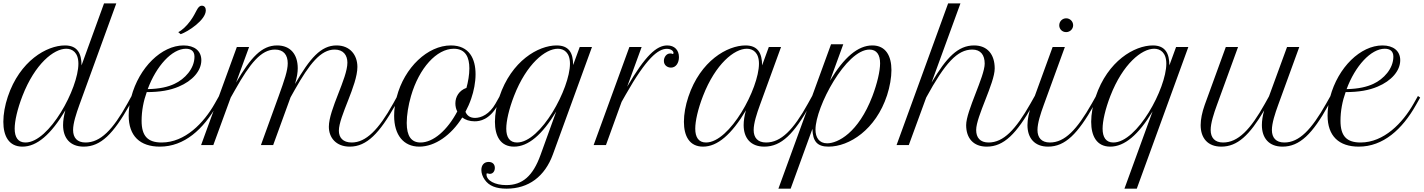

<svg xmlns="http://www.w3.org/2000/svg" viewBox="-48 -856 8401 1133"><path d="M-2 -285.2C-19 -234.4 -28.3 -182.6 -28.3 -137.2C-28.3 -53.2 4.4 9.3 84.5 9.3C169.9 9.3 252.9 -62.5 337.9 -205.1C328.6 -173.3 324.2 -143.1 324.2 -117.7C324.2 -41 366.2 9.3 445.8 9.3C547.4 9.3 621.1 -66.9 716.3 -235.4L741.7 -280.3L728.5 -289.6L703.6 -244.6C617.7 -89.4 544.4 -15.1 456.5 -15.1C406.7 -15.1 383.3 -43.9 383.3 -88.9C383.3 -129.4 401.9 -185.5 420.4 -236.8L638.2 -835.9H565.9L433.1 -470.2C433.1 -540.5 409.2 -587.9 335.4 -587.9C228 -587.9 68.8 -497.1 -2 -285.2ZM102.1 -15.1C58.6 -15.1 38.6 -45.9 38.6 -96.7C38.6 -141.6 54.2 -211.9 84.5 -290C158.2 -479.5 269.5 -568.4 342.8 -568.4C378.9 -568.4 414.6 -546.4 414.6 -480C414.6 -334.5 242.7 -15.1 102.1 -15.1Z M895.5 9.3C1040 9.3 1152.3 -93.8 1232.4 -235.4L1257.8 -280.3L1244.6 -289.6L1219.2 -244.6C1154.3 -129.9 1043.5 -15.1 906.2 -15.1C824.2 -15.1 787.6 -52.7 787.6 -143.1C787.6 -201.7 798.8 -259.8 817.9 -312.5C895.5 -312.5 956.1 -323.2 1006.3 -344.7C1088.4 -378.9 1140.1 -438.5 1140.1 -500.5C1140.1 -555.2 1100.1 -587.9 1035.2 -587.9C905.8 -587.9 772.9 -458.5 726.6 -284.2C716.3 -245.6 711.4 -207.5 711.4 -174.3C711.4 -53.2 778.3 9.3 895.5 9.3ZM1048.8 -568.4C1077.1 -568.4 1099.6 -556.2 1099.6 -521.5C1099.6 -450.7 1042 -389.2 981.9 -361.3C944.3 -343.3 895 -331.5 823.7 -330.1C874 -466.3 966.8 -568.4 1048.8 -568.4ZM1018.1 -654.3C1061.5 -668.9 1166.5 -737.8 1166.5 -794.9C1166.5 -809.6 1159.2 -822.3 1143.6 -822.3C1115.7 -822.3 1113.8 -784.7 1074.7 -731.9C1051.8 -700.7 1024.4 -675.8 1003.9 -666.5Z M1138.7 0H1210.9L1313.5 -280.3L1338.9 -325.2C1427.7 -482.9 1493.2 -563.5 1574.7 -563.5C1626 -563.5 1649.9 -531.2 1649.9 -482.4C1649.9 -439.5 1630.9 -384.3 1596.7 -289.6L1491.7 0H1564L1666.5 -281.7L1690.9 -325.2C1778.3 -480 1845.2 -563.5 1926.8 -563.5C1978.5 -563.5 2002 -529.8 2002 -486.3C2002 -393.1 1892.6 -210.4 1892.6 -107.9C1892.6 -44.4 1934.6 9.3 2016.1 9.3C2116.7 9.3 2191.9 -70.8 2284.7 -235.4L2310.1 -280.3L2296.9 -289.6L2272 -244.6C2186.5 -90.8 2111.3 -15.1 2027.3 -15.1C1975.1 -15.1 1951.7 -44.9 1951.7 -84.5C1951.7 -169.9 2061 -351.6 2061 -461.4C2061 -529.8 2019 -587.9 1938 -587.9C1845.2 -587.9 1780.3 -511.2 1692.9 -360.4C1705.1 -402.3 1709 -428.7 1709 -453.6C1709 -533.7 1667 -587.9 1587.4 -587.9C1496.1 -587.9 1432.1 -517.1 1345.2 -369.1L1421.9 -578.6H1349.6Z M2293 -283.7C2283.2 -247.1 2277.8 -208.5 2277.8 -172.9C2277.8 -59.1 2333.5 9.3 2426.3 9.3C2519 9.3 2614.7 -58.6 2679.7 -162.6C2698.2 -148.9 2722.7 -140.1 2752.9 -140.1C2783.2 -140.1 2839.8 -148.4 2889.2 -235.4L2914.6 -280.3L2901.4 -289.6L2876 -244.6C2840.8 -182.1 2792 -160.2 2755.4 -160.2C2724.6 -160.2 2707.5 -174.8 2698.7 -196.3C2711.9 -221.2 2723.6 -247.1 2732.9 -274.9C2748 -318.8 2758.3 -369.6 2758.3 -418C2758.3 -508.3 2722.2 -587.9 2612.3 -587.9C2476.6 -587.9 2338.4 -458.5 2293 -283.7ZM2433.6 -15.1C2378.9 -15.1 2352.1 -53.2 2352.1 -130.4C2352.1 -175.8 2361.3 -234.4 2377.4 -289.6C2425.3 -454.6 2528.8 -568.4 2629.9 -568.4C2700.7 -568.4 2721.7 -515.6 2721.7 -452.6C2721.7 -414.6 2714.4 -373.5 2704.6 -337.4C2660.2 -321.8 2639.2 -284.2 2639.2 -246.1C2639.2 -229.5 2642.6 -212.9 2650.4 -198.2C2591.8 -87.4 2508.8 -15.1 2433.6 -15.1Z M2941.4 257.3C3070.8 257.3 3167 186 3214.8 54.7L3445.3 -578.6H3373L3334 -472.2C3334 -543 3310.5 -587.9 3236.3 -587.9C3128.9 -587.9 2969.7 -497.1 2898.9 -285.2C2881.8 -234.4 2872.6 -182.6 2872.6 -137.2C2872.6 -53.2 2905.3 9.3 2985.4 9.3C3069.3 9.3 3151.4 -60.5 3234.4 -198.2L3141.6 58.6C3096.7 183.1 3034.7 236.3 2939.5 236.3C2872.6 236.3 2822.8 209.5 2822.8 173.3C2822.8 168 2823.7 167 2827.1 167C2832.5 167 2835.4 169.9 2842.8 169.9C2859.9 169.9 2872.1 155.3 2872.1 134.8C2872.1 112.8 2857.9 99.6 2835.4 99.6C2809.1 99.6 2792.5 117.7 2792.5 147C2792.5 166.5 2799.8 187 2812.5 204.6C2837.4 240.7 2878.9 257.3 2941.4 257.3ZM3002.9 -15.1C2959.5 -15.1 2939.5 -45.9 2939.5 -96.7C2939.5 -141.6 2955.1 -211.9 2985.4 -290C3059.1 -479.5 3170.4 -568.4 3243.7 -568.4C3279.8 -568.4 3315.4 -546.4 3315.4 -480C3315.4 -334.5 3143.6 -15.1 3002.9 -15.1Z M3926.3 -543.9C3926.3 -540 3924.8 -537.1 3922.4 -537.1C3920.9 -537.1 3918.5 -538.6 3917 -539.6C3914.6 -540 3910.2 -540.5 3906.7 -540.5C3884.3 -540.5 3869.6 -518.1 3869.6 -496.6C3869.6 -470.7 3890.6 -457 3911.6 -457C3940.9 -457 3958.5 -484.9 3958.5 -519C3958.5 -560.1 3932.6 -587.9 3889.6 -587.9C3826.2 -587.9 3760.3 -527.8 3652.8 -344.2L3738.3 -578.6H3666L3455.1 0H3527.8L3620.1 -254.9L3644.5 -297.9C3767.1 -513.7 3835.4 -567.9 3887.2 -567.9C3912.6 -567.9 3926.3 -554.2 3926.3 -543.9Z M4014.2 -285.2C3997.1 -234.4 3987.8 -182.6 3987.8 -137.2C3987.8 -53.2 4020.5 9.3 4100.6 9.3C4186 9.3 4269 -62.5 4354 -205.1C4344.7 -173.3 4340.3 -143.1 4340.3 -117.7C4340.3 -41 4382.3 9.3 4461.9 9.3C4563.5 9.3 4637.2 -66.4 4732.4 -235.4L4757.8 -280.3L4744.6 -289.6L4719.7 -244.6C4633.8 -89.4 4560.5 -15.1 4472.7 -15.1C4422.9 -15.1 4399.4 -43.9 4399.4 -88.9C4399.4 -129.4 4418 -186 4436.5 -236.8L4561 -578.6H4488.8L4449.2 -470.2C4449.2 -540.5 4425.3 -587.9 4351.6 -587.9C4244.1 -587.9 4085 -497.1 4014.2 -285.2ZM4118.2 -15.1C4074.7 -15.1 4054.7 -45.9 4054.7 -96.7C4054.7 -141.6 4070.3 -211.9 4100.6 -290C4174.3 -479.5 4285.6 -568.4 4358.9 -568.4C4395 -568.4 4430.7 -546.4 4430.7 -480C4430.7 -334.5 4258.8 -15.1 4118.2 -15.1Z M4545.4 257.3H4617.7L4746.1 -95.7C4748 -21 4774.9 9.3 4841.3 9.3C4963.4 9.3 5120.1 -90.8 5186.5 -293.5C5203.1 -344.7 5212.4 -398.9 5212.4 -442.4C5212.4 -524.9 5179.7 -587.9 5099.6 -587.9C5015.1 -587.9 4932.6 -518.1 4849.6 -379.4L4928.2 -594.7H4856ZM5083 -563.5C5125.5 -563.5 5145.5 -532.2 5145.5 -482.4C5145.5 -436.5 5128.4 -363.3 5100.1 -288.6C5017.1 -71.3 4895.5 -10.3 4833 -10.3C4785.2 -10.3 4764.2 -45.4 4764.2 -91.3C4764.2 -225.1 4944.3 -563.5 5083 -563.5Z M5242.7 0H5314.9L5417.5 -280.3C5528.8 -484.4 5601.6 -563.5 5689.5 -563.5C5739.3 -563.5 5762.7 -531.2 5762.7 -480.5C5762.7 -404.3 5653.3 -201.2 5653.3 -117.7C5653.3 -41 5695.3 9.3 5774.9 9.3C5876.5 9.3 5950.7 -67.4 6045.9 -235.4L6071.3 -280.3L6058.1 -289.6L6032.7 -244.6C5945.3 -90.8 5873.5 -15.1 5785.6 -15.1C5735.8 -15.1 5712.4 -43.9 5712.4 -88.9C5712.4 -168.9 5821.8 -365.2 5821.8 -452.1C5821.8 -533.7 5779.8 -587.9 5700.2 -587.9C5605.5 -587.9 5537.6 -517.6 5449.2 -368.7L5619.6 -835.9H5546.9Z M6039.1 -236.8C6023.4 -192.9 6015.1 -151.4 6015.1 -117.7C6015.1 -41 6057.1 9.3 6136.7 9.3C6238.3 9.3 6312.5 -67.4 6407.7 -235.4L6433.1 -280.3L6419.9 -289.6L6394.5 -244.6C6307.1 -90.8 6235.4 -15.1 6147.5 -15.1C6097.7 -15.1 6074.2 -43.9 6074.2 -88.9C6074.2 -129.4 6092.8 -186 6111.3 -236.8L6235.8 -578.6H6163.6ZM6202.6 -706.5C6202.6 -684.1 6220.2 -666.5 6243.2 -666.5C6266.1 -666.5 6284.7 -684.6 6284.7 -707C6284.7 -729.5 6266.1 -748 6243.7 -748C6220.7 -748 6202.6 -729.5 6202.6 -706.5Z M6587.4 257.3H6660.2L6964.4 -578.6H6892.1L6852.5 -470.2C6852.5 -540.5 6828.6 -587.9 6754.9 -587.9C6647.5 -587.9 6488.3 -497.1 6417.5 -285.2C6400.4 -234.4 6391.1 -182.6 6391.1 -137.2C6391.1 -53.2 6423.8 9.3 6503.9 9.3C6587.9 9.3 6670.4 -60.5 6753.4 -198.7ZM6522 -15.1C6478.5 -15.1 6458.5 -45.9 6458.5 -96.7C6458.5 -141.6 6474.1 -211.9 6504.4 -290C6578.1 -479.5 6689.5 -568.4 6762.7 -568.4C6798.8 -568.4 6834.5 -546.4 6834.5 -480C6834.5 -334.5 6662.6 -15.1 6522 -15.1Z M7061 -236.8C7045.4 -192.9 7037.1 -151.4 7037.1 -117.7C7037.1 -41 7079.1 9.3 7158.7 9.3C7254.4 9.3 7325.2 -58.1 7412.1 -204.6C7402.8 -173.3 7398.4 -143.1 7398.4 -117.7C7398.4 -41 7440.4 9.3 7520 9.3C7621.6 9.3 7697.3 -65.9 7791 -235.4L7815.9 -280.3L7803.2 -289.6L7777.8 -244.6C7690.9 -90.8 7618.7 -15.1 7530.8 -15.1C7481 -15.1 7457.5 -43.9 7457.5 -88.9C7457.5 -129.4 7476.1 -186 7494.6 -236.8L7619.1 -578.6H7546.9L7440.4 -287.6L7416.5 -244.6C7330.6 -90.3 7257.3 -15.1 7169.4 -15.1C7120.1 -15.1 7096.2 -43.9 7096.2 -88.9C7096.2 -129.4 7114.7 -186 7133.3 -236.8L7257.8 -578.6H7185.5Z M7970.2 9.3C8114.7 9.3 8227.1 -93.8 8307.1 -235.4L8332.5 -280.3L8319.3 -289.6L8293.9 -244.6C8229 -129.9 8118.2 -15.1 7981 -15.1C7898.9 -15.1 7862.3 -52.7 7862.3 -143.1C7862.3 -201.7 7873.5 -259.8 7892.6 -312.5C7970.2 -312.5 8030.8 -323.2 8081.1 -344.7C8163.1 -378.9 8214.8 -438.5 8214.8 -500.5C8214.8 -555.2 8174.8 -587.9 8109.9 -587.9C7980.5 -587.9 7847.7 -458.5 7801.3 -284.2C7791 -245.6 7786.1 -207.5 7786.1 -174.3C7786.1 -53.2 7853 9.3 7970.2 9.3ZM8123.5 -568.4C8151.9 -568.4 8174.3 -556.2 8174.3 -521.5C8174.3 -450.7 8116.7 -389.2 8056.6 -361.3C8019 -343.8 7969.7 -331.5 7898.4 -330.1C7948.7 -466.3 8041.5 -568.4 8123.5 -568.4Z"/></svg>

Font: Petit Formal Script
Style: Regular
Weight: 400
Designer: Pablo Impallari, Brenda Gallo, Rodrigo Fuenzalida
Foundry: Pablo Impallari, Brenda Gallo, Rodrigo Fuenzalida
Version: Version 1.001